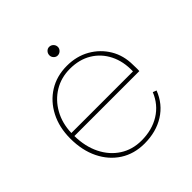

<svg xmlns="http://www.w3.org/2000/svg" viewBox="-172 -759 897 897"><g transform="rotate(-45 277.0 -310.5)"><path d="M284 -571Q273 -571 265 -579.5Q257 -588 257 -599Q257 -611 265 -619.5Q273 -628 284 -628Q296 -628 304.5 -619.5Q313 -611 313 -599Q313 -588 304.5 -579.5Q296 -571 284 -571ZM280 7Q212 7 160.5 -26Q109 -59 80 -118Q51 -177 51 -255Q51 -329 80.5 -386Q110 -443 161.5 -475Q213 -507 280 -507Q344 -507 394 -478.5Q444 -450 473 -401.5Q502 -353 502 -291Q502 -284 502.5 -273Q503 -262 502 -250H73Q74 -180 100.5 -126.5Q127 -73 173.5 -43Q220 -13 280 -13Q350 -13 401.5 -45Q453 -77 477 -136L495 -129Q470 -64 413.5 -28.5Q357 7 280 7ZM480 -270Q482 -334 457.5 -383Q433 -432 387.5 -459.5Q342 -487 280 -487Q222 -487 176 -459Q130 -431 102.5 -382Q75 -333 73 -270Z"/></g></svg>

Font: Albert Sans Thin
Style: Regular
Weight: 250
Designer: Andreas Rasmussen
Foundry: a.Foundry
Version: Version 1.025